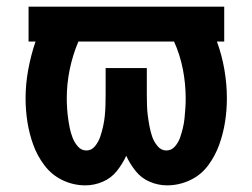

<svg xmlns="http://www.w3.org/2000/svg" viewBox="-20 -550 760 578"><path d="M483 8Q519 8 552 -7.5Q585 -23 606.5 -52Q628 -81 640 -114.5Q652 -148 657.5 -183Q663 -218 663 -254Q663 -297 655.5 -340.5Q648 -384 633 -425H655V-530H66V-425H87Q73 -384 65 -340.5Q57 -297 57 -254Q57 -218 62.5 -183Q68 -148 80 -114.5Q92 -81 114 -52Q136 -23 168.5 -7.5Q201 8 237 8Q264 8 289.5 -3Q315 -14 332 -35.5Q349 -57 360 -81Q371 -57 388 -35.5Q405 -14 430.5 -3Q456 8 483 8ZM240 -97Q225 -97 214.5 -109Q204 -121 198.5 -135.5Q193 -150 190 -164.5Q187 -179 185 -194Q183 -209 182 -224Q181 -239 181 -254Q181 -298 190 -341.5Q199 -385 216 -425H504Q522 -385 530.5 -341.5Q539 -298 539 -254Q539 -239 538 -224Q537 -209 535.5 -194Q534 -179 530.5 -164.5Q527 -150 522 -135.5Q517 -121 506.5 -109Q496 -97 481 -97Q465 -97 454 -110.5Q443 -124 438 -139Q433 -154 430 -170Q427 -186 425 -201.5Q423 -217 422.5 -233Q422 -249 422 -265V-345H298V-265Q298 -249 297.5 -233Q297 -217 295.5 -201.5Q294 -186 290.5 -170Q287 -154 282 -139Q277 -124 266.5 -110.5Q256 -97 240 -97Z"/></svg>

Font: Iosevka Sparkle
Style: Bold
Weight: 700
Designer: Belleve Invis
Foundry: Belleve Invis
Version: Version 4.5.0; ttfautohint (v1.8.3)